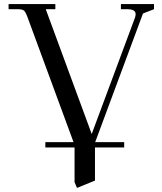

<svg xmlns="http://www.w3.org/2000/svg" viewBox="-20 -722 793 940"><path d="M22 -677V-702H251V-677H204L429 -66L641 -636Q644 -645 644 -653Q644 -677 602 -677H572V-702H734V-677L680 -656L446 -26H588V0H445V162L357 198L345 170V0H202V-26H340L115 -637Q106 -662 98 -669.5Q90 -677 66 -677Z"/></svg>

Font: Dihjauti
Style: Bold
Weight: 700
Designer: T. Christopher White
Version: Version 3.0.0